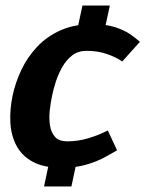

<svg xmlns="http://www.w3.org/2000/svg" viewBox="-20 -595 523 690"><path d="M251.3 -458.7 276.3 -575H374.7L349.7 -458.7ZM262.7 -47.7 236.7 75H138.3L164.3 -47.7ZM201.7 8Q136.7 8 97 -14Q57.3 -36 38.3 -73Q19.3 -110 17.2 -156Q15 -202 25 -250Q35 -298 56.8 -344Q78.7 -390 113.5 -427Q148.3 -464 197.5 -486Q246.7 -508 311.7 -508L291 -412.3Q261 -412.3 240 -396.3Q219 -380.3 204.5 -355.2Q190 -330 180.8 -302.2Q171.7 -274.3 167 -250Q161.7 -225.7 158.7 -197.5Q155.7 -169.3 159.7 -144Q163.7 -118.7 178 -102.8Q192.3 -87 222.3 -87ZM200.7 8 221.3 -87Q262.3 -87 300.8 -99.2Q339.3 -111.3 367.3 -126.3L400.7 -55Q382.7 -44 354.8 -29Q327 -14 289 -3Q251 8 200.7 8ZM419.3 -374Q398 -389 364.8 -400.7Q331.7 -412.3 290.7 -412.3L311.3 -508Q361.7 -508 394.8 -497Q428 -486 448.8 -471.3Q469.7 -456.7 482.7 -444.7Z"/></svg>

Font: Epunda Sans Light
Style: Italic
Weight: 300
Italic angle: -12.0243°
Designer: Simon Atzbach
Foundry: typofactur
Version: Version 2.204